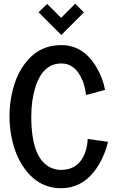

<svg xmlns="http://www.w3.org/2000/svg" viewBox="-20 -995 618 1028"><path d="M429.2 -928.7 308.1 -807.6 186.5 -929.2 232.4 -974.1 307.1 -899.4 382.8 -975.1ZM38.6 -278.3Q30.8 -324.2 30.8 -371.1Q30.8 -418 38.1 -463.4Q45.4 -508.8 59.8 -552Q74.2 -595.2 97.4 -631.6Q120.6 -668 150.4 -695.3Q213.9 -753.4 308.1 -753.4Q427.7 -753.4 497.1 -633.8Q530.8 -575.7 542.5 -514.2V-513.7L440.9 -486.3Q433.1 -538.6 422.4 -562.7Q411.6 -586.9 400.9 -603.3Q390.1 -619.6 377.4 -630.4Q347.2 -655.3 308.8 -655.3Q270.5 -655.3 243.2 -637.9Q215.8 -620.6 198.2 -592.5Q180.7 -564.5 168.9 -526.9Q147.5 -457.5 147.5 -370.6Q147.5 -140.1 256.8 -95.2Q280.3 -85.4 306.6 -85.4Q333 -85.4 353.8 -92.3Q374.5 -99.1 388.7 -110.1Q402.8 -121.1 413.8 -136.2Q424.8 -151.4 431.4 -166.7Q438 -182.1 441.9 -198.2Q449.2 -226.6 449.2 -251L558.1 -235.8Q536.1 -142.1 481.4 -73.2Q412.1 12.7 307.1 12.7Q178.2 12.7 99.6 -109.9Q55.2 -178.7 38.6 -278.3Z"/></svg>

Font: News Cycle
Style: Bold
Weight: 700
Version: Version 0.5.1